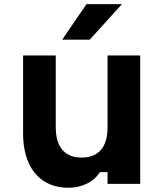

<svg xmlns="http://www.w3.org/2000/svg" viewBox="-20 -878 790 917"><path d="M649.7 0H493.7V-55.9H457.1Q434.8 -20.6 395.4 -1Q356.1 18.6 306.8 18.6Q239.1 18.6 190.6 -12.4Q142 -43.3 116.1 -101.8Q90.3 -160.2 90.3 -241.1V-613.1H246.3V-271.1Q246.3 -200 277.7 -162.7Q309.1 -125.5 369.7 -125.5Q430.8 -125.5 462.3 -162.4Q493.7 -199.3 493.7 -271.1V-613.1H649.7ZM393.1 -858.4H562.5L408.8 -688.7H277.2Z"/></svg>

Font: Martian Mono VF sWd Rg
Style: Regular
Weight: 400
Width: 6
Monospace: yes
Designer: Roman Shamin
Foundry: Evil Martians
Version: Version 1.100